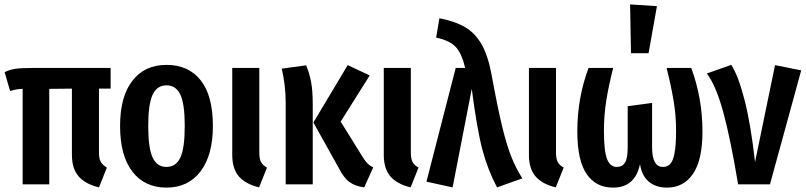

<svg xmlns="http://www.w3.org/2000/svg" viewBox="-20 -838 3664 873"><path d="M430 -435V-145Q430 -117 438 -102.5Q446 -88 466 -76L430 14Q368 -1 337.5 -36Q307 -71 307 -134V-435L204 -434V0H83V-434Q64 -433 52.5 -431Q41 -429 26 -424L1 -510Q23 -521 49 -525Q75 -529 126 -529H483V-435Z M948 -265Q948 -133 892 -59Q836 15 737 15Q638 15 582 -57.5Q526 -130 526 -265Q526 -399 582 -471Q638 -543 737 -543Q837 -543 892.5 -473Q948 -403 948 -265ZM654 -265Q654 -164 674 -121.5Q694 -79 737 -79Q780 -79 800 -121.5Q820 -164 820 -265Q820 -366 800 -408Q780 -450 737 -450Q694 -450 674 -407.5Q654 -365 654 -265Z M1159 -145Q1159 -117 1166.5 -102Q1174 -87 1194 -76L1158 14Q1096 -1 1066 -36Q1036 -71 1036 -134V-529H1159Z M1529 -285 1629 -124Q1641 -105 1651.5 -94.5Q1662 -84 1677 -77L1636 14Q1596 9 1569.5 -10Q1543 -29 1521 -73L1405 -281L1561 -542L1661 -495ZM1402 -362V0H1279V-370Q1279 -450 1261 -526L1372 -541Q1386 -508 1394 -468Q1402 -428 1402 -362Z M1848 -145Q1848 -117 1855.5 -102Q1863 -87 1883 -76L1847 14Q1785 -1 1755 -36Q1725 -71 1725 -134V-529H1848Z M2215 -499Q2242 -351 2262.5 -266Q2283 -181 2304 -127.5Q2325 -74 2355 -27L2240 14Q2198 -65 2173.5 -157Q2149 -249 2125 -434L2038 14L1919 -12L2052 -529H2095Q2080 -594 2052.5 -624Q2025 -654 1963 -667L1978 -755Q2050 -741 2095.5 -714Q2141 -687 2170 -636Q2199 -585 2215 -499Z M2508 -145Q2508 -117 2515.5 -102Q2523 -87 2543 -76L2507 14Q2445 -1 2415 -36Q2385 -71 2385 -134V-529H2508Z M3174 -241Q3174 -110 3131 -47.5Q3088 15 3013 15Q2962 15 2930 -12Q2898 -39 2890 -92Q2868 15 2767 15Q2690 15 2647.5 -46.5Q2605 -108 2605 -241Q2605 -392 2656 -529H2768Q2747 -447 2736.5 -379.5Q2726 -312 2726 -244Q2726 -152 2740 -115.5Q2754 -79 2785 -79Q2809 -79 2821.5 -98Q2834 -117 2834 -169V-355L2945 -370V-169Q2945 -79 2994 -79Q3014 -79 3027 -92Q3040 -105 3047 -141.5Q3054 -178 3054 -245Q3054 -312 3043 -378.5Q3032 -445 3011 -529H3123Q3174 -391 3174 -241ZM2845 -818 2967 -810 2929 -596H2849Z M3413 -101 3504 -542 3623 -518 3481 0H3336Q3302 -205 3269 -326.5Q3236 -448 3194 -504L3305 -543Q3337 -494 3365.5 -383Q3394 -272 3413 -101Z"/></svg>

Font: Fira Sans Extra Condensed Medium
Style: Regular
Weight: 500
Width: 1
Designer: Carrois Corporate & Edenspiekermann AG
Foundry: Carrois Corporate GbR & Edenspiekermann AG
Version: Version 4.203